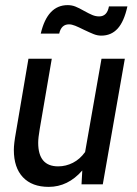

<svg xmlns="http://www.w3.org/2000/svg" viewBox="-20 -719 534 749"><path d="M34 -134Q34 -158 42 -202L91 -490H182L135 -216Q129 -181 129 -162Q129 -70 207 -70Q237 -70 264.5 -84Q292 -98 312 -126L376 -490H467L381 0H298L301 -54Q245 10 170 10Q105 10 69.5 -27.5Q34 -65 34 -134ZM307 -603Q287 -613 273.5 -618.5Q260 -624 249 -624Q219 -624 211 -588H139Q165 -699 244 -699Q260 -699 274 -693.5Q288 -688 309 -676Q327 -666 340 -660.5Q353 -655 367 -655Q398 -655 405 -694H477Q464 -635 439 -607.5Q414 -580 375 -580Q360 -580 345 -586Q330 -592 307 -603Z"/></svg>

Font: Cabin
Style: Italic
Weight: 400
Italic angle: -7°
Designer: Pablo Impallari
Foundry: Pablo Impallari. http://www.impallari.com Igino Marini. http://www.ikern.com
Version: Version 2.200